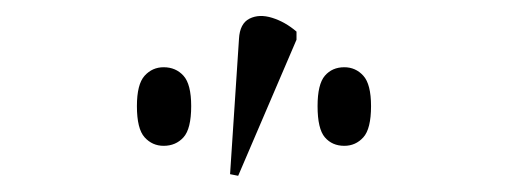

<svg xmlns="http://www.w3.org/2000/svg" viewBox="-20 -824 631 237"><path d="M274 -607 264 -609 275 -776Q276 -795 288 -801Q300 -807 316 -802Q332 -797 346 -785V-775ZM182 -644Q168 -644 158.5 -654.5Q149 -665 149 -693Q149 -720 158.5 -730.5Q168 -741 182 -741Q197 -741 206.5 -730.5Q216 -720 216 -693Q216 -665 206.5 -654.5Q197 -644 182 -644ZM405 -644Q390 -644 381 -654.5Q372 -665 372 -693Q372 -720 381 -730.5Q390 -741 405 -741Q419 -741 428.5 -730.5Q438 -720 438 -693Q438 -665 428.5 -654.5Q419 -644 405 -644Z"/></svg>

Font: Noto Serif Display SemiCondensed Light
Style: Regular
Weight: 300
Width: 4
Designer: Monotype Design Team
Foundry: Monotype Imaging Inc.
Version: Version 2.009